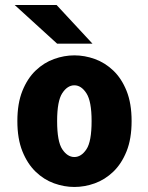

<svg xmlns="http://www.w3.org/2000/svg" viewBox="-20 -732 590 763"><path d="M275.5 11Q235 11 194.8 -3.5Q154.5 -18 121.8 -49.5Q89 -81 69 -130.8Q49 -180.5 49 -251Q49 -321 69 -370.8Q89 -420.5 121.8 -451.8Q154.5 -483 194.8 -497.5Q235 -512 275.5 -512Q316.5 -512 356.8 -497.5Q397 -483 430 -451.8Q463 -420.5 483 -370.8Q503 -321 503 -251Q503 -180.5 483 -130.8Q463 -81 430 -49.5Q397 -18 356.8 -3.5Q316.5 11 275.5 11ZM275.5 -108Q303 -108 323.5 -138.8Q344 -169.5 344 -251Q344 -329.5 323.5 -361.2Q303 -393 275.5 -393Q248 -393 227.5 -361.8Q207 -330.5 207 -251Q207 -169.5 227.5 -138.8Q248 -108 275.5 -108ZM207 -558.5 38.5 -712H205L347.5 -558.5Z"/></svg>

Font: Trispace SemiCondensed
Style: Bold
Weight: 700
Width: 4
Designer: Tyler Finck
Foundry: Etcetera Type Company
Version: Version 1.210; ttfautohint (v1.8.3)